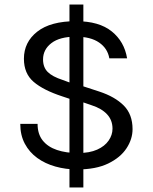

<svg xmlns="http://www.w3.org/2000/svg" viewBox="-20 -732 670 843"><path d="M319 12Q268.5 12 223.2 -0.8Q178 -13.5 143.5 -38.5Q109 -63.5 89 -101Q69 -138.5 69 -188H145Q145 -143.5 167.5 -115.2Q190 -87 230.2 -73.5Q270.5 -60 322 -60Q373 -60 406.5 -75Q440 -90 457 -114.8Q474 -139.5 474 -167Q474 -204.5 450 -230.2Q426 -256 382 -270L318 -292V-362L416 -330Q484.5 -307.5 523.2 -268.8Q562 -230 562 -165Q562 -121 535.2 -80.5Q508.5 -40 454.8 -14Q401 12 319 12ZM285 91V-712H346V91ZM304 -292 253 -309Q170.5 -336 127.8 -372.5Q85 -409 85 -474Q85 -547 143.5 -593Q202 -639 314 -639Q415 -639 470.5 -594.2Q526 -549.5 538 -476H460Q452.5 -519.5 415.2 -545.2Q378 -571 313 -571Q242.5 -571 205.8 -542.8Q169 -514.5 169 -471Q169 -436.5 189.5 -416Q210 -395.5 255 -381L304 -363Z"/></svg>

Font: Karla ExtraLight
Style: Regular
Weight: 400
Version: Version 2.001